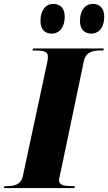

<svg xmlns="http://www.w3.org/2000/svg" viewBox="-57 -962 553 982"><path d="M411 -790C442 -790 476 -813 476 -878C476 -921 452 -942 418 -942C377 -942 352 -907 352 -855C352 -812 375 -790 411 -790ZM208 -790C239 -790 274 -813 274 -878C274 -921 250 -942 215 -942C175 -942 150 -907 150 -855C150 -812 172 -790 208 -790ZM-37 0H323L326 -10H313C274 -10 245 -14 245 -40C245 -52 250 -67 255 -91L372 -650C383 -697 418 -704 459 -704H471L474 -714H112L109 -704H121C161 -704 188 -700 188 -674C188 -669 188 -659 183 -636L60 -62C51 -17 15 -10 -22 -10H-34Z"/></svg>

Font: Noto Serif Display SemiCondensed Black
Style: Italic
Weight: 900
Width: 4
Italic angle: -12°
Designer: Monotype Design Team
Foundry: Monotype Imaging Inc.
Version: Version 2.009